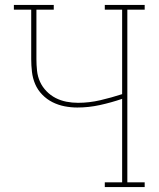

<svg xmlns="http://www.w3.org/2000/svg" viewBox="-20 -755 640 775"><path d="M403 0V-19H473V-356Q429 -341 383.5 -331Q338 -321 292 -321Q266 -321 240.5 -326Q215 -331 192 -342.5Q169 -354 150.5 -373Q132 -392 122 -415.5Q112 -439 109 -465Q106 -491 106 -516V-716H36V-735H197V-716H127V-516Q127 -493 129.5 -469.5Q132 -446 141.5 -425Q151 -404 167.5 -387Q184 -370 204.5 -359.5Q225 -349 248 -344.5Q271 -340 295 -340Q340 -340 385 -350.5Q430 -361 473 -375V-716H403V-735H564V-716H494V-19H564V0Z"/></svg>

Font: Iosevka Curly Slab ThEx
Style: Regular
Weight: 100
Width: 7
Monospace: yes
Designer: Belleve Invis
Foundry: Belleve Invis
Version: Version 11.1.0; ttfautohint (v1.8.3)